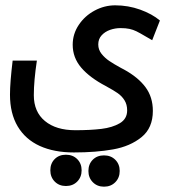

<svg xmlns="http://www.w3.org/2000/svg" viewBox="-20 -572 640 721"><path d="M17.5 -216.5Q17.5 -262 27.5 -344.5H118.5Q107 -268.5 107 -214.5Q107 -152 148.8 -117.5Q190.5 -83 263 -83Q319.5 -83 360.8 -88Q402 -93 429.8 -109.2Q457.5 -125.5 457.5 -157.5Q457.5 -179.5 447.5 -195.5Q437.5 -211.5 421.5 -222.5Q405.5 -233.5 377 -249Q317 -280.5 285 -318Q253 -355.5 253 -404Q253 -444.5 275.8 -478.5Q298.5 -512.5 335.2 -532.2Q372 -552 412.5 -552Q461.5 -552 506.5 -535.8Q551.5 -519.5 580.5 -495L551.5 -421L529 -434Q504.5 -448.5 492.2 -454.5Q480 -460.5 466.2 -463.5Q452.5 -466.5 432.5 -466.5Q412.5 -466.5 393.2 -459.8Q374 -453 361.5 -439.2Q349 -425.5 349 -405Q349 -385.5 361.2 -370Q373.5 -354.5 390.5 -343Q407.5 -331.5 435 -316.5Q440.5 -314 445.5 -311Q498.5 -282 526.2 -244.8Q554 -207.5 554 -155.5Q554 -91.5 511.5 -57Q469 -22.5 404.8 -11Q340.5 0.5 257.5 0.5Q183 0.5 129.2 -24Q75.5 -48.5 46.5 -97.2Q17.5 -146 17.5 -216.5ZM169 67.5Q169 42 185.2 25.5Q201.5 9 227.5 9Q253.5 9 270 25.5Q286.5 42 286.5 67.5Q286.5 93 270 109.8Q253.5 126.5 227.5 126.5Q202 126.5 185.5 109.8Q169 93 169 67.5ZM312 70Q312 44.5 328.2 28Q344.5 11.5 370.5 11.5Q396.5 11.5 413 28Q429.5 44.5 429.5 70Q429.5 95.5 413 112.2Q396.5 129 370.5 129Q345 129 328.5 112.2Q312 95.5 312 70Z"/></svg>

Font: JuliaMono SemiBold
Style: Regular
Weight: 600
Monospace: yes
Designer: cormullion
Foundry: corm
Version: Version 0.055; ttfautohint (v1.8.4)